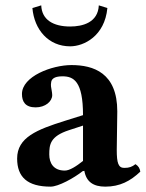

<svg xmlns="http://www.w3.org/2000/svg" viewBox="-20 -687 546 717"><path d="M295 -49C302 -8 329 10 373 10C428 10 467 -11 504 -46C502 -58 498 -66 486 -74C473 -64 463 -60 444 -60C422 -60 416 -78 416 -127L418 -271C418 -415 329 -444 247 -444C174 -444 62 -402 62 -336C62 -308 74 -286 113 -286C149 -286 175 -308 175 -332C175 -337 174 -343 173 -349C171 -359 169 -369 171 -379C172 -390 180 -402 213 -402C255 -402 290 -384 290 -257L223 -236C118 -203 44 -174 44 -95C44 -26 82 10 169 10C198 10 256 -22 289 -48ZM134 -667 101 -657C108 -576 161 -514 242 -514C293 -514 371 -552 381 -657L349 -667C346 -603 289 -588 242 -588C179 -588 136 -613 134 -667ZM290 -218V-86C265 -66 240 -50 222 -50C179 -50 164 -79 164 -110C164 -147 167 -178 238 -201Z"/></svg>

Font: Libertinus Serif
Style: Bold
Weight: 700
Designer: Philipp H. Poll, Khaled Hosny
Foundry: Caleb Maclennan
Version: Version 7.050;RELEASE